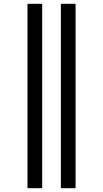

<svg xmlns="http://www.w3.org/2000/svg" viewBox="-20 -843 540 1006"><path d="M299 143V-823H376V143ZM124 143V-823H201V143Z"/></svg>

Font: Iosevka MaddieWtf
Style: Regular
Weight: 400
Monospace: yes
Designer: Belleve Invis
Foundry: Belleve Invis
Version: Version 31.3.0; ttfautohint (v1.8.3)